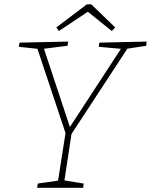

<svg xmlns="http://www.w3.org/2000/svg" viewBox="-20 -890 715 910"><path d="M156 0 159 -20 263 -35 254 -26 292 -269 294 -249 155 -666 165 -658 69 -668 73 -688 303 -693 300 -673 180 -658 186 -666 314 -280H306L558 -666L561 -658L448 -668L451 -688L675 -693L673 -673L575 -658L588 -666L315 -249L321 -269L284 -26L279 -36L377 -20L374 0ZM259 -743 247 -760 391 -869 412 -870 526 -760 510 -743 389 -840H405Z"/></svg>

Font: Bitter Thin ExtraLight
Style: Italic
Weight: 250
Italic angle: -9°
Version: Version 2.002